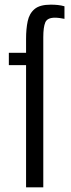

<svg xmlns="http://www.w3.org/2000/svg" viewBox="-20 -805 306 825"><path d="M92 0V-525H18V-578H92V-638Q92 -681 99 -714Q106 -747 128.5 -766Q151 -785 198 -785Q214 -785 228.5 -783.5Q243 -782 257 -778V-724Q248 -726 236.5 -727.5Q225 -729 216 -729Q183 -729 174.5 -708.5Q166 -688 166 -645V0Z"/></svg>

Font: Oswald Light
Style: Regular
Weight: 300
Designer: Vernon Adams
Foundry: Vernon Adams
Version: Version 4.103;gftools[0.9.33.dev8+g029e19f]